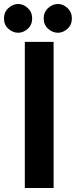

<svg xmlns="http://www.w3.org/2000/svg" viewBox="-30 -947 385 967"><path d="M95 -736H240V0H95ZM-10 -854Q-10 -886 12.5 -906.5Q35 -927 62 -927Q87.5 -927 109.7 -906.5Q132 -886 132 -854Q132 -821.9 109.7 -801.9Q87.3 -782 61.8 -782Q35 -782 12.5 -801.9Q-10 -821.9 -10 -854ZM190 -854Q190 -886 212.5 -906.5Q235 -927 262 -927Q287.5 -927 309.7 -906.5Q332 -886 332 -854Q332 -821.9 309.7 -801.9Q287.3 -782 261.8 -782Q235 -782 212.5 -801.9Q190 -821.9 190 -854Z"/></svg>

Font: Reem Kufi Fun
Style: Regular
Weight: 400
Designer: Khaled Hosny
Version: Version 1.005